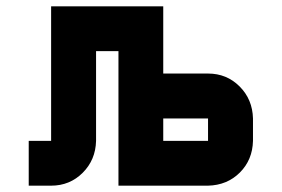

<svg xmlns="http://www.w3.org/2000/svg" viewBox="-20 -587 891 607"><path d="M637.7 -141.6V-212.4H496.1V-141.6ZM637.7 -354.5Q696.8 -354.5 737.5 -313.7Q778.3 -272.9 779.8 -212.4V-141.6Q778.3 -81.5 738.3 -41.5Q698.2 -1.5 637.7 0H354.5V-425.3H283.7V-141.6Q282.2 -81.5 241.5 -40.8Q200.7 0 141.6 0H70.8V-141.6H141.6V-566.9H496.1V-354.5Z"/></svg>

Font: Blazma
Style: Regular
Weight: 400
Designer: GGBotNet
Version: 1.00